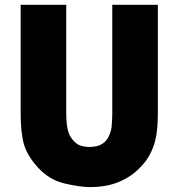

<svg xmlns="http://www.w3.org/2000/svg" viewBox="-20 -760 738 794"><path d="M65.4 -740.2Q65.4 -727.5 65.4 -691.4Q65.4 -591.8 65.4 -293Q65.4 -210.9 79.1 -163.1Q92.8 -115.2 138.7 -65.4Q184.6 -15.6 248 -1Q311.5 13.7 351.6 13.7Q420.9 13.7 471.7 -7.8Q523.4 -29.3 558.6 -66.4Q594.7 -101.6 613.3 -151.4Q632.8 -200.2 632.8 -293Q632.8 -442.4 632.8 -740.2Q585.9 -740.2 444.3 -740.2Q444.3 -627.9 444.3 -293Q444.3 -271.5 442.4 -246.1Q441.4 -220.7 431.6 -200.2Q423.8 -179.7 404.3 -166Q384.8 -152.3 349.6 -152.3Q315.4 -152.3 295.9 -167Q276.4 -182.6 266.6 -204.1Q257.8 -225.6 255.9 -250Q253.9 -274.4 253.9 -293Q253.9 -442.4 253.9 -740.2Q207 -740.2 65.4 -740.2Z"/></svg>

Font: Avakin
Style: Bold
Weight: 700
Designer: Herb Lubalin, Tom Carnase, Ed Benguiat, Adobe Type Staff
Version: Version 1.0